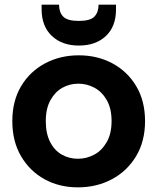

<svg xmlns="http://www.w3.org/2000/svg" viewBox="-20 -799 677 826"><path d="M315 7Q235 7 171.5 -28Q108 -63 70.5 -127Q33 -191 33 -278Q33 -365 71 -428.5Q109 -492 174 -526.5Q239 -561 319 -561Q399 -561 463.5 -526.5Q528 -492 566 -428.5Q604 -365 604 -278Q604 -191 565.5 -127Q527 -63 461.5 -28Q396 7 315 7ZM315 -116Q352 -116 385 -133.5Q418 -151 439 -187.5Q460 -224 460 -278Q460 -332 439.5 -368Q419 -404 386.5 -421.5Q354 -439 317 -439Q280 -439 248.5 -421.5Q217 -404 197 -368Q177 -332 177 -278Q177 -224 196 -187.5Q215 -151 246.5 -133.5Q278 -116 315 -116ZM319 -603Q247 -603 203 -644.5Q159 -686 159 -759V-779H234Q234 -746 252 -727.5Q270 -709 319 -709Q368 -709 386 -727.5Q404 -746 404 -779H479V-758Q479 -685 435.5 -644Q392 -603 319 -603Z"/></svg>

Font: Parkinsans SemiBold
Style: Regular
Weight: 600
Designer: Red Stone, Indian Type Foundry
Foundry: Indian Type Foundry
Version: Version 1.000